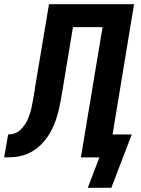

<svg xmlns="http://www.w3.org/2000/svg" viewBox="-57 -755 677 921"><path d="M477 146H364L411 23L420 0H331L435 -625H293L242 -317Q238 -294 234 -271.5Q230 -249 224.5 -226Q219 -203 211.5 -181Q204 -159 193.5 -137.5Q183 -116 169 -96Q155 -76 137.5 -59Q120 -42 99 -29.5Q78 -17 55 -10Q32 -3 9 -1.5Q-14 0 -37 0L-18 -110Q-6 -110 6.5 -113Q19 -116 30 -123.5Q41 -131 50 -141.5Q59 -152 66 -163Q73 -174 78 -186.5Q83 -199 87 -211Q91 -223 93.5 -235.5Q96 -248 98.5 -260.5Q101 -273 103 -285Q105 -297 107 -310Q108 -312 108 -314.5Q108 -317 109 -319L110 -325Q110 -328 110.5 -330Q111 -332 111 -335L178 -735H586L483 -110H575Z"/></svg>

Font: Iosevka Curly XBdEx
Style: Italic
Weight: 800
Width: 7
Italic angle: -9°
Monospace: yes
Designer: Belleve Invis
Foundry: Belleve Invis
Version: Version 11.1.0; ttfautohint (v1.8.3)